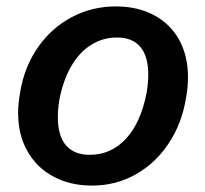

<svg xmlns="http://www.w3.org/2000/svg" viewBox="-20 -575 640 599"><path d="M36.5 -223Q36.5 -251.5 43 -288Q56 -366.5 98.2 -427.2Q140.5 -488 203.8 -521.5Q267 -555 341.5 -555Q408.5 -555 459.5 -528.2Q510.5 -501.5 538.5 -451.5Q566.5 -401.5 566.5 -334Q566.5 -301.5 560 -267.5Q547 -189 506.2 -127.5Q465.5 -66 403.5 -31Q341.5 4 267 4Q200 4 147.8 -23.5Q95.5 -51 66 -102.5Q36.5 -154 36.5 -223ZM437.5 -286Q442.5 -315.5 442.5 -342.5Q442.5 -399.5 417.8 -428.8Q393 -458 345 -458Q301 -458 264.5 -435.2Q228 -412.5 202.5 -368.8Q177 -325 165 -263Q160.5 -234 160.5 -209Q160.5 -151 186 -121.5Q211.5 -92 260 -92Q326.5 -92 373 -142.2Q419.5 -192.5 437.5 -286Z"/></svg>

Font: JuliaMono Black
Style: Italic
Weight: 900
Italic angle: -9°
Monospace: yes
Designer: cormullion
Foundry: corm
Version: Version 0.057; ttfautohint (v1.8.4)